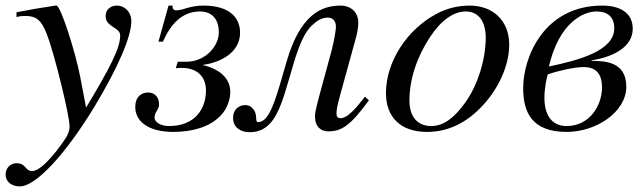

<svg xmlns="http://www.w3.org/2000/svg" viewBox="-81 -461 2303 687"><path d="M206 -186C189 -275 136 -441 121 -441H117C63 -433 30 -427 10 -423C0 -421 -11 -419 -22 -417V-400C-11 -403 -2 -404 9 -404C49 -404 67 -389 86 -340C113 -272 168 -48 168 -8C168 3 164 15 158 27C140 56 73 151 34 151C8 151 13 123 -22 123C-44 123 -61 141 -61 163C-61 189 -40 206 -10 206C47 206 154 91 258 -81C341 -219 389 -329 389 -386C389 -416 367 -441 337 -441C314 -441 297 -426 297 -404C297 -388 303 -378 323 -365C342 -353 349 -347 349 -333C349 -289 312 -217 227 -76Z M522 -441 486 -312H502C529 -373 569 -420 635 -420C676 -420 702 -394 702 -345C702 -296 654 -240 585 -240H555L548 -217C556 -218 563 -218 570 -218C624 -218 656 -187 656 -137C656 -72 617 -10 524 -10C488 -10 472 -28 472 -39C472 -63 488 -66 488 -88C488 -112 474 -130 449 -130C424 -130 403 -114 403 -78C403 -26 451 11 539 11C606 11 669 -6 708 -47C731 -70 743 -104 743 -132C743 -178 709 -213 645 -228L646 -229C705 -237 778 -271 778 -344C778 -393 746 -441 647 -441C596 -441 576 -424 549 -424C539 -424 536 -432 536 -441Z M1225 -115 1204 -89C1174 -52 1152 -38 1138 -38C1126 -38 1123 -45 1123 -56C1123 -64 1125 -81 1135 -117L1191 -320C1197 -341 1201 -362 1201 -380C1201 -415 1177 -441 1137 -441C1069 -441 993 -408 945 -242L931 -194C902 -94 881 -24 842 -24C832 -24 839 -45 831 -61C823 -78 810 -85 797 -85C776 -85 753 -72 753 -39C753 -4 781 12 812 12C844 12 866 1 885 -19C920 -56 939 -131 952 -174L970 -235C991 -306 1011 -347 1034 -369C1052 -386 1069 -398 1092 -398C1107 -398 1121 -389 1121 -365C1121 -353 1114 -313 1106 -282L1062 -120C1048 -68 1046 -55 1046 -45C1046 -7 1068 9 1093 9C1140 9 1171 -9 1239 -102Z M1657 -326C1657 -250 1629 -156 1583 -93C1544 -39 1506 -10 1462 -10C1415 -10 1384 -41 1384 -101C1384 -180 1412 -259 1458 -329C1498 -389 1542 -420 1586 -420C1629 -420 1657 -387 1657 -326ZM1741 -301C1741 -389 1681 -441 1600 -441C1559 -441 1519 -432 1480 -411C1375 -355 1300 -240 1300 -128C1300 -41 1353 11 1447 11C1513 11 1577 -14 1635 -72C1701 -137 1741 -225 1741 -301Z M2073 -148C2073 -83 2028 -10 1947 -10C1890 -10 1867 -53 1867 -112C1867 -144 1875 -184 1879 -195C1910 -206 1973 -221 2007 -221C2051 -221 2073 -198 2073 -148ZM2117 -360C2117 -280 1993 -246 1883 -223C1919 -378 2004 -420 2054 -420C2093 -420 2117 -400 2117 -360ZM2036 -245C2116 -258 2183 -294 2183 -358C2183 -419 2132 -441 2074 -441C1865 -441 1791 -256 1791 -146C1791 -59 1822 11 1947 11C2052 11 2160 -60 2160 -151C2160 -243 2078 -243 2036 -243Z"/></svg>

Font: XITS
Style: Italic
Weight: 400
Italic angle: -16.33°
Designer: MicroPress Inc., with final additions and corrections provided by Coen Hoffman, Elsevier (retired)
Version: Version 1.302